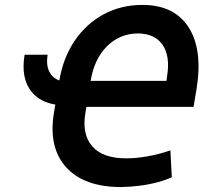

<svg xmlns="http://www.w3.org/2000/svg" viewBox="-20 -757 844 789"><path d="M81.1 -532.2H175.8Q167 -479.5 190.7 -449.7Q214.4 -419.9 265.1 -419.4L250 -324.2Q154.8 -324.2 109.9 -379.6Q64.9 -435.1 81.1 -532.2ZM476.6 11.7Q324.7 11.2 251.5 -70.1Q178.2 -151.4 201.7 -293.9L223.6 -424.8Q239.3 -519.5 286.9 -589.6Q334.5 -659.7 406 -698.2Q477.5 -736.8 565.4 -736.8Q695.8 -736.8 754.9 -645Q814 -553.2 787.6 -390.6L775.4 -317.9H302.2L319.3 -424.8H664.1L666.5 -443.4Q680.2 -525.9 648.2 -572.5Q616.2 -619.1 546.9 -619.6Q472.2 -619.1 419.7 -566.9Q367.2 -514.6 352.5 -424.8L331.1 -293.9Q315.9 -205.6 359.1 -155.8Q402.3 -106 499 -106.4Q537.6 -106 586.9 -114.7Q636.2 -123.5 680.2 -139.2L686 -28.8Q662.6 -17.6 628.2 -8.3Q593.8 1 554.4 6.1Q515.1 11.2 476.6 11.7Z"/></svg>

Font: Inter Tight SemiBold
Style: Italic
Weight: 600
Italic angle: -9.39999°
Designer: Rasmus Andersson
Foundry: rsms
Version: Version 3.004